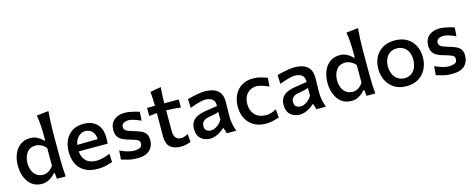

<svg xmlns="http://www.w3.org/2000/svg" viewBox="-35 -1424 5227 2115"><g transform="rotate(-15 2579.0 -366.5)"><path d="M253 12Q183 12 137 -24.5Q91 -61 68 -120.8Q45 -180.5 45 -250Q45 -323.5 69.5 -382.5Q94 -441.5 140.8 -475.5Q187.5 -509.5 254.5 -509.5Q299 -509.5 335.2 -489.8Q371.5 -470 398 -442H408V-493.5Q408 -555.5 404 -614.2Q400 -673 390.5 -730L526 -745Q521 -685 518 -622.8Q515 -560.5 515 -493.5V-218Q515 -156 517 -105.2Q519 -54.5 524 0H424L417 -68H408Q336.5 12 253 12ZM289.5 -81.5Q359.5 -83 408 -153V-355Q383.5 -385 352 -399.8Q320.5 -414.5 290.5 -415Q221.5 -413 188 -365.2Q154.5 -317.5 154.5 -249Q154.5 -205.5 168.8 -168Q183 -130.5 212.8 -106.8Q242.5 -83 289.5 -81.5Z M891.5 11.5Q800 11.5 741 -22.2Q682 -56 653.8 -115.2Q625.5 -174.5 625.5 -251Q625.5 -326.5 653 -384.8Q680.5 -443 732.8 -476Q785 -509 859.5 -509Q956.5 -509 1011.8 -454.5Q1067 -400 1067 -293.5Q1067 -255.5 1063 -229H734Q739 -159 780.5 -119Q822 -79 903 -79Q932 -79 973.5 -89.5Q1015 -100 1054 -116.5L1058 -21Q1028 -11.5 986 0Q944 11.5 891.5 11.5ZM860.5 -427.5Q812 -425 779.2 -391Q746.5 -357 737 -302.5L970.5 -306Q968.5 -363 937.8 -394.2Q907 -425.5 860.5 -427.5Z M1336 11.5Q1279 11.5 1234.5 -1Q1190 -13.5 1159.5 -22L1167 -123.5Q1208 -103.5 1251.2 -90.8Q1294.5 -78 1329 -78Q1365.5 -79.5 1392.2 -90.2Q1419 -101 1419 -141Q1419 -167 1392.8 -180.5Q1366.5 -194 1299 -212.5Q1257.5 -223.5 1226.8 -240Q1196 -256.5 1179 -284Q1162 -311.5 1162 -356.5Q1162 -428.5 1208.2 -468.8Q1254.5 -509 1331.5 -509Q1359.5 -509 1390.5 -503.5Q1421.5 -498 1449.8 -490.5Q1478 -483 1497.5 -476.5L1490 -376.5Q1444.5 -399 1407 -409.2Q1369.5 -419.5 1350.5 -419.5Q1332.5 -418.5 1314.2 -413.2Q1296 -408 1283.8 -395.8Q1271.5 -383.5 1271.5 -362Q1271.5 -336.5 1290.8 -321.8Q1310 -307 1370.5 -290Q1421 -275.5 1456.2 -259.8Q1491.5 -244 1509.5 -217.8Q1527.5 -191.5 1527.5 -145.5Q1527.5 -76.5 1482.2 -32.5Q1437 11.5 1336 11.5Z M1837 12Q1757 12 1715 -26.8Q1673 -65.5 1673 -151Q1673 -217 1673.8 -282.8Q1674.5 -348.5 1675 -414.5L1585 -405.5V-497H1675Q1674.5 -540.5 1672.5 -578.5Q1670.5 -616.5 1666.5 -657.5L1789.5 -680Q1785.5 -630.5 1783.5 -588.8Q1781.5 -547 1781 -497H1946V-405.5Q1904.5 -410.5 1862.8 -413.2Q1821 -416 1781 -417V-180.5Q1781 -78 1865 -78Q1880 -78 1902 -85.2Q1924 -92.5 1942.5 -103.5L1950 -11.5Q1933 -4 1900.8 4Q1868.5 12 1837 12Z M2171.5 10.5Q2107.5 10.5 2065.5 -27.8Q2023.5 -66 2023.5 -136.5Q2023.5 -191.5 2047.8 -224Q2072 -256.5 2109.5 -272.8Q2147 -289 2186.5 -295L2334 -318Q2336 -358.5 2320.2 -380.5Q2304.5 -402.5 2278.8 -411Q2253 -419.5 2223.5 -419.5Q2210 -419.5 2182.2 -413.8Q2154.5 -408 2119.5 -397.5Q2084.5 -387 2050 -373.5L2045.5 -474Q2068.5 -480.5 2102.8 -488.8Q2137 -497 2175.2 -503Q2213.5 -509 2248.5 -509Q2338.5 -509 2389.5 -467.8Q2440.5 -426.5 2440.5 -334Q2440.5 -310.5 2439 -276Q2437.5 -241.5 2437.5 -211V-158Q2437.5 -88 2469.5 0H2361L2341.5 -63.5H2332Q2316 -46.5 2289.8 -29.2Q2263.5 -12 2232.8 -0.8Q2202 10.5 2171.5 10.5ZM2206.5 -74.5Q2233 -74.5 2270.8 -98.5Q2308.5 -122.5 2331.5 -163.5V-252.5Q2324.5 -248 2312.5 -244Q2300.5 -240 2277 -235Q2253.5 -230 2211 -222.5Q2174 -216 2153 -195.8Q2132 -175.5 2132 -141Q2132 -104.5 2154.2 -89.5Q2176.5 -74.5 2206.5 -74.5Z M2808 10Q2727 10 2670 -23.8Q2613 -57.5 2583 -116Q2553 -174.5 2553 -248.5Q2553 -323 2581.2 -382Q2609.5 -441 2664.2 -475Q2719 -509 2798 -509Q2840 -509 2883.2 -496.8Q2926.5 -484.5 2956.5 -473.5L2948.5 -375Q2901 -397 2864.2 -406.8Q2827.5 -416.5 2809.5 -416.5Q2742.5 -414 2702.2 -370.5Q2662 -327 2662 -251Q2662 -177 2705.2 -129.5Q2748.5 -82 2832 -80Q2886.5 -80 2951 -115.5L2958.5 -19Q2930.5 -10.5 2890.8 -0.2Q2851 10 2808 10Z M3193.5 10.5Q3129.5 10.5 3087.5 -27.8Q3045.5 -66 3045.5 -136.5Q3045.5 -191.5 3069.8 -224Q3094 -256.5 3131.5 -272.8Q3169 -289 3208.5 -295L3356 -318Q3358 -358.5 3342.2 -380.5Q3326.5 -402.5 3300.8 -411Q3275 -419.5 3245.5 -419.5Q3232 -419.5 3204.2 -413.8Q3176.5 -408 3141.5 -397.5Q3106.5 -387 3072 -373.5L3067.5 -474Q3090.5 -480.5 3124.8 -488.8Q3159 -497 3197.2 -503Q3235.5 -509 3270.5 -509Q3360.5 -509 3411.5 -467.8Q3462.5 -426.5 3462.5 -334Q3462.5 -310.5 3461 -276Q3459.5 -241.5 3459.5 -211V-158Q3459.5 -88 3491.5 0H3383L3363.5 -63.5H3354Q3338 -46.5 3311.8 -29.2Q3285.5 -12 3254.8 -0.8Q3224 10.5 3193.5 10.5ZM3228.5 -74.5Q3255 -74.5 3292.8 -98.5Q3330.5 -122.5 3353.5 -163.5V-252.5Q3346.5 -248 3334.5 -244Q3322.5 -240 3299 -235Q3275.5 -230 3233 -222.5Q3196 -216 3175 -195.8Q3154 -175.5 3154 -141Q3154 -104.5 3176.2 -89.5Q3198.5 -74.5 3228.5 -74.5Z M3783.5 12Q3713.5 12 3667.5 -24.5Q3621.5 -61 3598.5 -120.8Q3575.5 -180.5 3575.5 -250Q3575.5 -323.5 3600 -382.5Q3624.5 -441.5 3671.2 -475.5Q3718 -509.5 3785 -509.5Q3829.5 -509.5 3865.8 -489.8Q3902 -470 3928.5 -442H3938.5V-493.5Q3938.5 -555.5 3934.5 -614.2Q3930.5 -673 3921 -730L4056.5 -745Q4051.5 -685 4048.5 -622.8Q4045.5 -560.5 4045.5 -493.5V-218Q4045.5 -156 4047.5 -105.2Q4049.5 -54.5 4054.5 0H3954.5L3947.5 -68H3938.5Q3867 12 3783.5 12ZM3820 -81.5Q3890 -83 3938.5 -153V-355Q3914 -385 3882.5 -399.8Q3851 -414.5 3821 -415Q3752 -413 3718.5 -365.2Q3685 -317.5 3685 -249Q3685 -205.5 3699.2 -168Q3713.5 -130.5 3743.2 -106.8Q3773 -83 3820 -81.5Z M4412.5 12Q4327 12 4270 -25Q4213 -62 4184.5 -121.8Q4156 -181.5 4156 -251Q4156 -325.5 4186.2 -384Q4216.5 -442.5 4273.2 -476Q4330 -509.5 4410.5 -509.5Q4492.5 -509.5 4549.2 -475.2Q4606 -441 4635.2 -382.5Q4664.5 -324 4664.5 -251Q4664.5 -176.5 4634.2 -117Q4604 -57.5 4547.5 -22.8Q4491 12 4412.5 12ZM4412 -78Q4461 -80 4492.8 -104Q4524.5 -128 4540 -166.8Q4555.5 -205.5 4555.5 -251Q4555.5 -325.5 4518.2 -370.8Q4481 -416 4412 -419.5Q4339 -417 4302 -369.5Q4265 -322 4265 -251Q4265 -206 4281 -167.2Q4297 -128.5 4329.8 -104.2Q4362.5 -80 4412 -78Z M4927 11.5Q4870 11.5 4825.5 -1Q4781 -13.5 4750.5 -22L4758 -123.5Q4799 -103.5 4842.2 -90.8Q4885.5 -78 4920 -78Q4956.5 -79.5 4983.2 -90.2Q5010 -101 5010 -141Q5010 -167 4983.8 -180.5Q4957.5 -194 4890 -212.5Q4848.5 -223.5 4817.8 -240Q4787 -256.5 4770 -284Q4753 -311.5 4753 -356.5Q4753 -428.5 4799.2 -468.8Q4845.5 -509 4922.5 -509Q4950.5 -509 4981.5 -503.5Q5012.5 -498 5040.8 -490.5Q5069 -483 5088.5 -476.5L5081 -376.5Q5035.5 -399 4998 -409.2Q4960.5 -419.5 4941.5 -419.5Q4923.5 -418.5 4905.2 -413.2Q4887 -408 4874.8 -395.8Q4862.5 -383.5 4862.5 -362Q4862.5 -336.5 4881.8 -321.8Q4901 -307 4961.5 -290Q5012 -275.5 5047.2 -259.8Q5082.5 -244 5100.5 -217.8Q5118.5 -191.5 5118.5 -145.5Q5118.5 -76.5 5073.2 -32.5Q5028 11.5 4927 11.5Z"/></g></svg>

Font: Commissioner Flair Medium
Style: Regular
Weight: 500
Designer: Kostas Bartsokas
Foundry: Kostas Bartsokas
Version: Version 1.000; ttfautohint (v1.8.3)